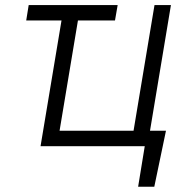

<svg xmlns="http://www.w3.org/2000/svg" viewBox="-20 -565 752 742"><path d="M434.7 -545.5 424.4 -485.8H281.2L210.2 -59.7H496.1L577.1 -545.5H640.6L559.7 -59.7H621.4L576.3 156.6H513.8L539.4 0H136.7L217.7 -485.8H81.3L90.9 -545.5Z"/></svg>

Font: Karasuma Gothic
Style: Light Italic
Weight: 300
Italic angle: 9.39998°
Designer: Rasmus Andersson / Ryoko Nishizuka
Foundry: rsms
Version: Version 1.00